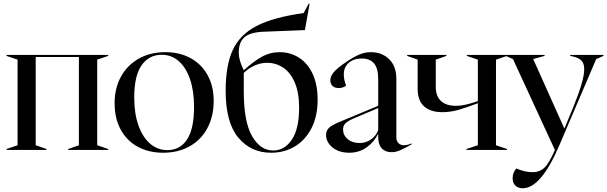

<svg xmlns="http://www.w3.org/2000/svg" viewBox="-20 -802 3248 1027"><path d="M15 -5 74 -25V-483L15 -503V-508H559V-503L500 -483V-25L559 -5V0H345V-5L402 -25V-497H171V-25L229 -5V0H15Z M593 -250Q593 -330 627 -392Q661 -454 722.5 -488.5Q784 -523 865 -523Q941 -523 999.5 -491Q1058 -459 1090.5 -400Q1123 -341 1123 -262Q1123 -180 1089.5 -117Q1056 -54 994.5 -19.5Q933 15 853 15Q776 15 717 -17Q658 -49 625.5 -109Q593 -169 593 -250ZM876 1Q943 1 980.5 -56Q1018 -113 1018 -230Q1018 -315 996.5 -378Q975 -441 936 -475Q897 -509 845 -509Q777 -509 737.5 -453Q698 -397 698 -280Q698 -195 720.5 -131.5Q743 -68 783 -33.5Q823 1 876 1Z M1187 -317Q1187 -453 1225.5 -535.5Q1264 -618 1354 -664Q1444 -710 1604 -732L1631 -782H1636L1611 -641L1383 -632Q1315 -628 1286 -601.5Q1257 -575 1257 -520Q1257 -480 1284 -426Q1334 -472 1379 -497.5Q1424 -523 1476 -523Q1532 -523 1578.5 -494Q1625 -465 1652 -407.5Q1679 -350 1679 -268Q1679 -181 1646.5 -117Q1614 -53 1557.5 -19Q1501 15 1430 15Q1322 15 1254.5 -66Q1187 -147 1187 -317ZM1284 -313Q1284 -150 1328.5 -73.5Q1373 3 1441 3Q1502 3 1541 -55Q1580 -113 1580 -226Q1580 -306 1557 -360Q1534 -414 1495 -440Q1456 -466 1409 -466Q1341 -466 1284 -412Z M1724 -80Q1724 -103 1739.5 -118Q1755 -133 1801 -152L2003 -236V-379Q2003 -437 1980.5 -463Q1958 -489 1915 -489Q1872 -489 1845.5 -466Q1819 -443 1819 -404Q1819 -376 1831 -344Q1815 -331 1792 -331Q1771 -331 1759 -342Q1747 -353 1747 -373Q1747 -394 1765 -415.5Q1783 -437 1828 -468Q1872 -498 1902.5 -510.5Q1933 -523 1963 -523Q2023 -523 2061.5 -485.5Q2100 -448 2100 -381V-66Q2100 -48 2111.5 -36.5Q2123 -25 2140 -25Q2159 -25 2182 -35V-30Q2143 -8 2120 2Q2097 12 2074 12Q2041 12 2022 -8.5Q2003 -29 2003 -68V-87Q1982 -43 1941.5 -14Q1901 15 1848 15Q1810 15 1782 1.5Q1754 -12 1739 -34Q1724 -56 1724 -80ZM1904 -37Q1938 -37 1965.5 -57Q1993 -77 2003 -106V-224L1875 -170Q1840 -155 1827.5 -142Q1815 -129 1815 -110Q1815 -79 1839.5 -58Q1864 -37 1904 -37Z M2475 -5 2536 -25V-250Q2474 -226 2431 -214Q2388 -202 2346 -202Q2283 -202 2248.5 -233Q2214 -264 2214 -327V-483L2158 -503V-508H2368V-503L2311 -483V-337Q2311 -287 2339 -261.5Q2367 -236 2418 -236Q2445 -236 2472.5 -242.5Q2500 -249 2536 -261V-483L2477 -503V-508H2692V-503L2633 -483V-25L2692 -5V0H2475Z M2722 152Q2722 121 2742 99Q2787 119 2829 119Q2867 119 2892.5 94.5Q2918 70 2948 0L2724 -486L2685 -503V-508H2893V-503L2832 -486L2999 -114L3046 -228Q3105 -372 3105 -431Q3105 -464 3089 -479Q3073 -494 3040 -501L3030 -503V-508H3208V-503L3169 -486L2972 -25Q2874 205 2776 205Q2751 205 2736.5 190.5Q2722 176 2722 152Z"/></svg>

Font: Nyght Serif
Style: Regular
Weight: 400
Designer: Maksym Kobuzan
Version: Version 0.410